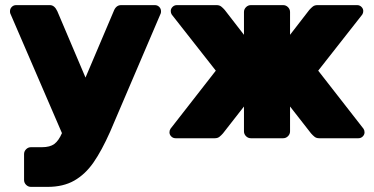

<svg xmlns="http://www.w3.org/2000/svg" viewBox="-20 -540 1460 750"><path d="M19 -496Q19 -506 26 -513Q33 -520 43 -520H175Q193 -520 204 -496L314 -237L424 -496Q433 -520 453 -520H585Q595 -520 602 -513Q609 -506 609 -496Q609 -491 608 -488L410 -25Q377 49 345 95Q313 141 270 165.5Q227 190 166 190H101Q90 190 82 182Q74 174 74 163V62Q74 51 82 43Q90 35 101 35H144Q175 35 192 22.5Q209 10 222 -20L20 -488Q19 -491 19 -496Z M1399 -497Q1399 -489 1395 -483L1223 -264L1400 -37Q1404 -31 1404 -23Q1404 -14 1397 -7Q1390 0 1380 0H1227Q1216 0 1209 -5.5Q1202 -11 1195 -19L1113 -124V-27Q1113 -16 1105 -8Q1097 0 1086 0H960Q949 0 941 -8Q933 -16 933 -27V-124L851 -19Q844 -11 837 -5.5Q830 0 819 0H666Q656 0 649 -7Q642 -14 642 -23Q642 -31 646 -37L823 -264L651 -483Q647 -489 647 -497Q647 -506 654 -513Q661 -520 671 -520H826Q837 -520 844 -514.5Q851 -509 858 -501L933 -404V-493Q933 -504 941 -512Q949 -520 960 -520H1086Q1097 -520 1105 -512Q1113 -504 1113 -493V-404L1188 -501Q1195 -509 1202 -514.5Q1209 -520 1220 -520H1375Q1385 -520 1392 -513Q1399 -506 1399 -497Z"/></svg>

Font: Hezaedrus
Style: Bold
Weight: 700
Designer: Hubert & Fischer
Foundry: Hubert & Fischer
Version: Version 1.10;September 3, 2019;FontCreator 11.5.0.2425 64-bi